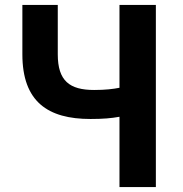

<svg xmlns="http://www.w3.org/2000/svg" viewBox="-20 -761 744 781"><path d="M466 0H614V-741H466V-404C441 -399 409 -395 363 -395C263 -395 215 -432 215 -540V-741H71V-540C71 -347 175 -277 348 -277C399 -277 433 -280 466 -286Z"/></svg>

Font: DAIFUKU Sans JP
Style: Bold
Weight: 700
Designer: Original font ‘Source Han Sans JP’ : Ryoko NISHIZUKA  (kana, bopomofo & ideographs); Paul D. Hunt (Latin, Greek & Cyrill
Foundry: Daifuku
Version: Version 1.001